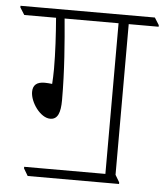

<svg xmlns="http://www.w3.org/2000/svg" viewBox="-74 -665 616 716"><g transform="rotate(5 234.0 -307.0)"><path d="M56 8H398V2L382 -25V-589H494V-595L477 -622H-26V-616L-9 -589H110C115 -527 119 -460 119 -398C119 -381 118 -355 117 -342C108 -343 98 -344 89 -344C59 -344 45 -331 45 -306C45 -267 84 -212 121 -212C149 -212 159 -238 159 -285C159 -396 150 -503 142 -589H344V-25H40V-19Z"/></g></svg>

Font: Noto Serif Devanagari SemiCondensed ExtraLight
Style: Regular
Weight: 200
Width: 4
Designer: Universal Thirst, Indian Type Foundry and the Monotype Design Team
Foundry: Monotype Imaging Inc.
Version: Version 2.004